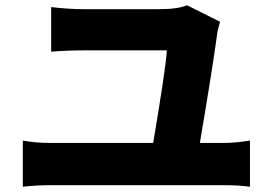

<svg xmlns="http://www.w3.org/2000/svg" viewBox="-20 -736 1040 732"><path d="M834 -191Q875 -191 933 -200V-24Q890 -30 834 -30H172Q120 -30 67 -24V-200Q117 -191 172 -191H564Q613 -482 616 -544H298Q238 -544 175 -539V-709Q243 -701 297 -701H583Q660 -701 693 -716L819 -653Q810 -624 807 -600Q790 -474 742 -191Z"/></svg>

Font: KaiGen Gothic KR Heavy
Style: Heavy
Weight: 900
Designer: Ryoko NISHIZUKA  (kana & ideographs); Paul D. Hunt (Latin, Greek & Cyrillic); Wenlong ZHANG  (bopomofo); Sandoll Communi
Foundry: Adobe Systems Incorporated
Version: Version 1.002 March 28, 2018